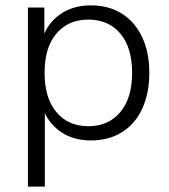

<svg xmlns="http://www.w3.org/2000/svg" viewBox="-20 -515 629 715"><path d="M84 180V-487H145V-368H137Q155 -427 203 -461Q251 -495 318 -495Q385 -495 433.5 -464.5Q482 -434 509 -377.5Q536 -321 536 -244Q536 -167 509.5 -110Q483 -53 434 -22.5Q385 8 318 8Q251 8 203.5 -26Q156 -60 138 -117H147V180ZM309 -45Q384 -45 428 -97.5Q472 -150 472 -244Q472 -338 428 -390Q384 -442 309 -442Q234 -442 190 -390Q146 -338 146 -244Q146 -150 190 -97.5Q234 -45 309 -45Z"/></svg>

Font: Nunito Sans 11pt Light
Style: Regular
Weight: 300
Version: Version 3.101;gftools[0.9.27]